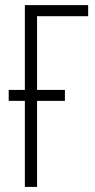

<svg xmlns="http://www.w3.org/2000/svg" viewBox="-20 -734 374 754"><path d="M326.2 -713.9V-670.4H125.5V-380.9H234.9V-337.9H125.5V0H77.6V-337.9H14.2V-380.9H77.6V-713.9Z"/></svg>

Font: Open Sans Condensed Light
Style: Regular
Weight: 300
Width: 3
Designer: Monotype Design Team
Foundry: Monotype Imaging Inc.
Version: Version 3.003; ttfautohint (v1.8.4)